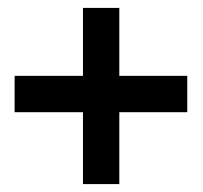

<svg xmlns="http://www.w3.org/2000/svg" viewBox="-20 -528 514 486"><path d="M17 -244H190V-62H282V-244H454V-336H282V-508H190V-336H17Z"/></svg>

Font: Charger Sport
Style: BdNrw
Weight: 700
Designer: Jasper
Foundry: Cannot Into Space Fonts
Version: Version 1.1